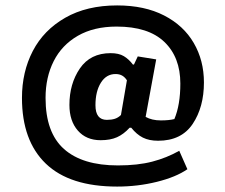

<svg xmlns="http://www.w3.org/2000/svg" viewBox="-20 -629 830 708"><path d="M61 -268Q61 -364 101 -441Q141 -518 220.5 -563.5Q300 -609 412 -609Q513 -609 585 -572Q657 -535 694.5 -470.5Q732 -406 732 -325Q732 -234 690.5 -172Q649 -110 563 -110Q530 -110 507 -121.5Q484 -133 464 -158H458Q436 -134 411.5 -123Q387 -112 351 -112Q298 -112 267 -147.5Q236 -183 236 -242Q236 -320 274.5 -376.5Q313 -433 388 -433Q418 -433 436.5 -422Q455 -411 470 -391H474L488 -421L556 -410L517 -198Q540 -185 573 -185Q604 -185 623 -190Q645 -242 645 -321Q645 -418 586 -474.5Q527 -531 410 -531Q326 -531 267 -497Q208 -463 178 -403.5Q148 -344 148 -268Q148 -140 216 -79.5Q284 -19 415 -19Q488 -19 541.5 -33Q595 -47 641 -73L671 -5Q629 24 558.5 41.5Q488 59 412 59Q237 59 149 -25.5Q61 -110 61 -268ZM426 -205 448 -333Q440 -345 430 -350.5Q420 -356 406 -356Q372 -356 352 -324Q332 -292 332 -241Q332 -187 374 -187Q391 -187 403.5 -191Q416 -195 426 -205Z"/></svg>

Font: Athiti SemiBold
Style: Regular
Weight: 600
Designer: CadsonDemak Team
Foundry: CadsonDemak
Version: Version 1.032